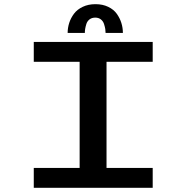

<svg xmlns="http://www.w3.org/2000/svg" viewBox="-20 -901 890 921"><path d="M304.5 -743Q304.5 -767.5 312 -791Q319.5 -814.5 334.8 -835Q350 -855.5 376.8 -868.2Q403.5 -881 438 -881Q472.5 -881 499 -868.2Q525.5 -855.5 540.2 -834.8Q555 -814 562.2 -790.8Q569.5 -767.5 569.5 -743H486.5Q486.5 -752 485 -761.8Q483.5 -771.5 479.2 -785.2Q475 -799 464 -807.8Q453 -816.5 437 -816.5Q420.5 -816.5 409.5 -808Q398.5 -799.5 394.2 -785.8Q390 -772 388.5 -762.2Q387 -752.5 387 -743ZM712.5 -604.5H491V-95.5H712.5V0H142V-95.5H362V-604.5H142V-700H712.5Z"/></svg>

Font: League Mono Wide Medium
Style: Regular
Weight: 500
Width: 8
Designer: Tyler Finck
Foundry: The League of Moveable Type / Tyler Finck
Version: Version 2.210